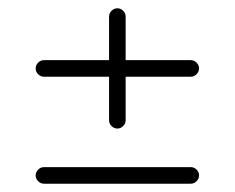

<svg xmlns="http://www.w3.org/2000/svg" viewBox="-20 -496 567 463"><path d="M243 -206V-311H86Q78 -311 72 -317Q66 -323 66 -331Q66 -339 72 -345Q78 -351 86 -351H243V-456Q243 -464 249 -470Q255 -476 263 -476Q271 -476 277 -470Q283 -464 283 -456V-351H440Q448 -351 454 -345Q460 -339 460 -331Q460 -323 454 -317Q448 -311 440 -311H283V-206Q283 -198 277 -192Q271 -186 263 -186Q255 -186 249 -192Q243 -198 243 -206ZM440 -53H86Q78 -53 72 -59Q66 -65 66 -73Q66 -81 72 -87Q78 -93 86 -93H440Q448 -93 454 -87Q460 -81 460 -73Q460 -65 454 -59Q448 -53 440 -53Z"/></svg>

Font: Hoogli Light
Style: Regular
Weight: 300
Designer: Anand Singh Naorem
Foundry: Brand New Type
Version: Version 1.00 b007